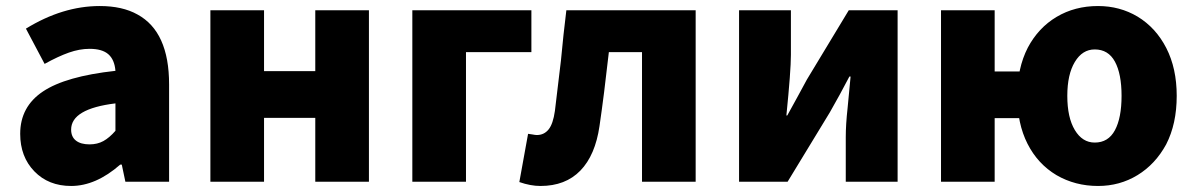

<svg xmlns="http://www.w3.org/2000/svg" viewBox="-20 -603 3963 637"><path d="M47 -159Q47 -249 122.5 -299.5Q198 -350 363 -368Q360 -405 339.5 -423Q319 -441 277 -441Q244 -441 208.5 -428.5Q173 -416 128 -391L66 -508Q188 -583 311 -583Q386 -583 436 -555Q541 -498 541 -323V0H396L384 -57H379Q298 14 216 14Q141 14 94 -34.5Q47 -83 47 -159ZM363 -169V-260Q216 -242 216 -173Q216 -149 232 -136.5Q248 -124 277 -124Q303 -124 323 -135Q343 -146 363 -169Z M678 -569H856V-367H1026V-569H1204V0H1026V-212H856V0H678Z M1348 -569H1743V-430H1526V0H1348Z M1703 1 1732 -159 1746 -157Q1756 -155 1761 -155Q1785 -155 1800 -173.5Q1815 -192 1821 -235Q1834 -340 1841 -402Q1849 -488 1859 -569H2288V0H2110V-430H2000Q1984 -287 1969 -185Q1955 -88 1905.5 -37Q1856 14 1773 14Q1740 14 1703 1Z M2432 -569H2604V-421Q2604 -368 2589 -220H2592L2625 -280L2657 -339L2796 -569H2958V0H2786V-148Q2786 -190 2792 -244L2802 -349H2798L2766 -289L2733 -230L2593 0H2432Z M3102 -569H3280V-366H3389V-211H3280V0H3102ZM3485 -22Q3423 -59 3389 -126Q3355 -193 3355 -285Q3355 -377 3390 -445Q3425 -511 3485.5 -547Q3546 -583 3623 -583Q3695 -583 3754 -548Q3815 -511 3849.5 -443.5Q3884 -376 3884 -285Q3884 -192 3849 -124Q3813 -58 3754 -22Q3695 14 3623 14Q3547 14 3485 -22ZM3701 -285Q3701 -358 3679 -398.5Q3657 -439 3612 -439Q3571 -439 3546 -397.5Q3521 -356 3521 -285Q3521 -213 3546 -171.5Q3571 -130 3612 -130Q3657 -130 3679 -171Q3701 -212 3701 -285Z"/></svg>

Font: Merged Yaku Han JP Black
Style: Regular
Weight: 900
Designer: Ryoko NISHIZUKA 西塚涼子 (kana, bopomofo & ideographs); Paul D. Hunt (Latin, Greek & Cyrillic); Sandoll Communications 산돌커뮤니
Foundry: Adobe
Version: Version 2.004